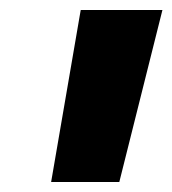

<svg xmlns="http://www.w3.org/2000/svg" viewBox="-20 -759 344 383"><path d="M304 -739 218 -396H82L141 -739Z"/></svg>

Font: Nacelle Heavy
Style: Italic
Weight: 800
Italic angle: -12°
Designer: Sora Sagano
Foundry: Sora Sagano
Version: Version 1.000;FEAKit 1.0